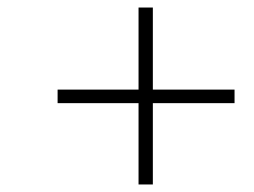

<svg xmlns="http://www.w3.org/2000/svg" viewBox="-20 -598 676 510"><path d="M348 -108V-324H133V-360H348V-578H386V-360H603V-324H386V-108Z"/></svg>

Font: Overpass Thin
Style: Italic
Weight: 250
Italic angle: -10°
Designer: Delve Withrington, Dave Bailey, Thomas Jockin
Foundry: Delve Fonts LLC
Version: Version 4.000